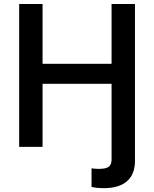

<svg xmlns="http://www.w3.org/2000/svg" viewBox="-20 -748 785 978"><path d="M446.3 204.1V109.4Q456.5 110.8 465.6 111.6Q474.6 112.3 482.4 112.3Q520 112.3 534.2 101.3Q548.3 90.3 548.3 65.4V-62.5H667.5V71.3Q667.5 139.2 627.2 174.8Q586.9 210.4 508.8 210.4Q490.2 210.4 473.9 208.7Q457.5 207 446.3 204.1ZM77.6 0V-727.5H196.8V-422.9H548.3V-727.5H667.5V0H548.3V-321.3H196.8V0Z"/></svg>

Font: Inter
Style: 540
Weight: 540
Designer: Rasmus Andersson
Foundry: rsms
Version: Version 4.001;git-66647c0bb